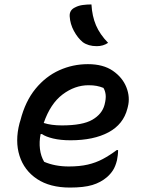

<svg xmlns="http://www.w3.org/2000/svg" viewBox="-20 -834 640 865"><path d="M376 -545Q445 -545 488.5 -515Q532 -485 549.5 -440.5Q567 -396 556 -353L554 -345Q536 -274 469 -238Q402 -202 298 -202Q253 -202 219.5 -210Q186 -218 169 -230H163Q156 -195 160 -162.5Q164 -130 179 -105Q228 -84 290 -84Q339 -84 375.5 -92.5Q412 -101 443 -117.5Q474 -134 506 -158H512Q512 -145 510.5 -134Q509 -123 507 -112Q500 -84 489 -67Q478 -50 462 -36Q434 -12 396 -0.5Q358 11 295 11Q205 11 147 -27.5Q89 -66 68 -132Q47 -198 68 -279L72 -292Q94 -378 140 -434Q186 -490 247 -517.5Q308 -545 376 -545ZM379 -450Q317 -450 262 -408.5Q207 -367 177 -280Q211 -269 259 -269Q352 -269 396 -294.5Q440 -320 451 -362Q458 -389 456 -407Q454 -425 446 -438Q431 -444 415.5 -447Q400 -450 379 -450ZM392 -814Q395 -761 412.5 -720Q430 -679 467 -641Q445 -626 416 -626Q378 -626 353 -644Q330 -663 313 -694.5Q296 -726 294 -760Q292 -789 319 -801Q334 -809 353 -811.5Q372 -814 392 -814Z"/></svg>

Font: Recursive Mn Csl St Med
Style: Italic
Weight: 500
Italic angle: -15°
Monospace: yes
Version: Version 1.079;hotconv 1.0.112;makeotfexe 2.5.65598; ttfautoh